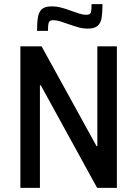

<svg xmlns="http://www.w3.org/2000/svg" viewBox="-20 -913 667 933"><path d="M79 0V-688H182L449 -203H453V-688H548V0H452L178 -499H174V0ZM160 -763Q160 -804 164.5 -830Q169 -856 184 -869Q199 -882 232 -882Q256 -882 281 -875Q306 -868 330 -859Q349 -852 366.5 -846.5Q384 -841 399 -841Q418 -841 421.5 -852.5Q425 -864 425 -893H478Q478 -853 474 -827Q470 -801 454.5 -787.5Q439 -774 407 -774Q382 -774 358 -781Q334 -788 309 -797Q290 -804 272 -809.5Q254 -815 239 -815Q221 -815 217 -803.5Q213 -792 213 -763Z"/></svg>

Font: Saira SemiCondensed Medium
Style: Regular
Weight: 500
Width: 4
Designer: Hector Gatti with collaboration of the Omnibus-Type team
Foundry: Omnibus-Type
Version: Version 1.101